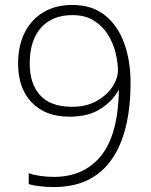

<svg xmlns="http://www.w3.org/2000/svg" viewBox="-20 -745 611 775"><path d="M507 -412Q507 -208 429 -99Q351 10 198 10Q170 10 142.5 7Q115 4 96 -2V-46Q114 -39 141.5 -35Q169 -31 197 -31Q318 -31 387 -115Q456 -199 460 -379H457Q437 -340 388 -307Q339 -274 260 -274Q163 -274 108 -331.5Q53 -389 53 -488Q53 -560 79.5 -613Q106 -666 155 -695.5Q204 -725 272 -725Q352 -725 404 -683Q456 -641 481.5 -570Q507 -499 507 -412ZM272 -684Q191 -684 145.5 -633Q100 -582 100 -489Q100 -407 141.5 -361Q183 -315 267 -314Q325 -313 367.5 -336Q410 -359 433 -393.5Q456 -428 456 -461Q456 -492 447 -530Q438 -568 417 -603Q396 -638 360.5 -661Q325 -684 272 -684Z"/></svg>

Font: Noto Kufi Arabic ExtraLight
Style: Regular
Weight: 200
Designer: Monotype Design Team, David Williams, Khaled Hosny
Foundry: Google LLC
Version: Version 2.109; ttfautohint (v1.8.4.7-5d5b)